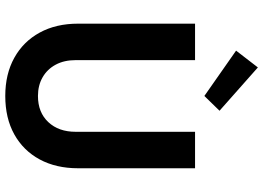

<svg xmlns="http://www.w3.org/2000/svg" viewBox="-156 -844 1008 736"><g transform="rotate(90 348.0 -476.0)"><path d="M347.9 7.8Q263.9 7.8 201.6 -26.8Q139.3 -61.3 105 -124.1Q70.7 -186.8 70.7 -271.3V-719.7H210.5V-261.9Q210.5 -217.8 227.9 -185.5Q245.3 -153.1 276.3 -135.3Q307.3 -117.5 347.9 -117.5Q411 -117.5 448.1 -157.2Q485.2 -196.8 485.2 -261.9V-719.7H625V-271.3Q625 -186.8 591.1 -124.1Q557.3 -61.4 495.1 -26.8Q432.9 7.8 347.9 7.8ZM347.9 -755.4 174.1 -877 238.5 -960.5 404.5 -813.5Z"/></g></svg>

Font: Reddit Sans
Style: Regular
Weight: 400
Designer: Stephen Hutchings
Foundry: Reddit
Version: Version 1.014